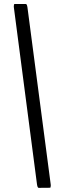

<svg xmlns="http://www.w3.org/2000/svg" viewBox="-20 -824 312 945"><path d="M170.4 100.6Q164.6 100.6 162.1 83.5L48.3 -787.1Q48.3 -788.1 48.1 -790Q47.9 -792 47.9 -792.5Q47.9 -804.2 51.8 -804.2H107.4Q112.8 -804.2 115.2 -787.1L229.5 83Q229.5 84 229.7 85.4Q230 86.9 230 87.4Q230 100.1 226.1 100.1Z"/></svg>

Font: BenchNine
Style: Regular
Weight: 400
Designer: Vernon Adams
Foundry: Vernon Adams
Version: Version 1 ; ttfautohint (v0.92.18-e454-dirty) -l 8 -r 50 -G 